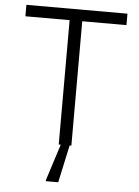

<svg xmlns="http://www.w3.org/2000/svg" viewBox="-59 -733 699 969"><g transform="rotate(5 290.5 -249.0)"><path d="M259 0V-630H35V-688H547V-630H323V0ZM210 190V185L275 -18H317V-13L273 190Z"/></g></svg>

Font: Saira Light
Style: Regular
Weight: 300
Designer: Hector Gatti with collaboration of the Omnibus-Type team
Foundry: Omnibus-Type
Version: Version 1.100; ttfautohint (v1.8.3)